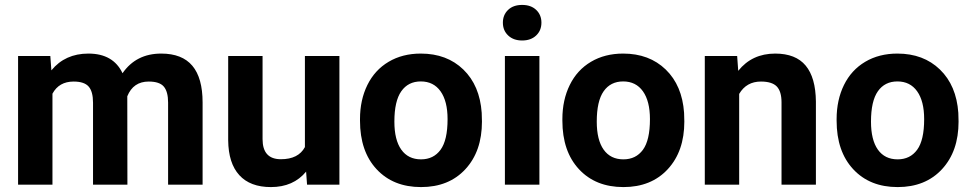

<svg xmlns="http://www.w3.org/2000/svg" viewBox="-20 -758 3987 788"><path d="M186.5 -528.3 190.9 -469.2Q247.1 -538.1 342.8 -538.1Q444.8 -538.1 482.9 -457.5Q538.6 -538.1 641.6 -538.1Q727.5 -538.1 769.5 -488Q811.5 -438 811.5 -337.4V0H669.9V-336.9Q669.9 -381.8 652.3 -402.6Q634.8 -423.3 590.3 -423.3Q526.9 -423.3 502.4 -362.8L502.9 0H361.8V-336.4Q361.8 -382.3 343.8 -402.8Q325.7 -423.3 282.2 -423.3Q222.2 -423.3 195.3 -373.5V0H54.2V-528.3Z M1236.3 -53.7Q1184.1 9.8 1091.8 9.8Q1006.8 9.8 962.2 -39.1Q917.5 -87.9 916.5 -182.1V-528.3H1057.6V-187Q1057.6 -104.5 1132.8 -104.5Q1204.6 -104.5 1231.4 -154.3V-528.3H1373V0H1240.2Z M1457.5 -269Q1457.5 -347.7 1487.8 -409.2Q1518.1 -470.7 1575 -504.4Q1631.8 -538.1 1707 -538.1Q1814 -538.1 1881.6 -472.7Q1949.2 -407.2 1957 -294.9L1958 -258.8Q1958 -137.2 1890.1 -63.7Q1822.3 9.8 1708 9.8Q1593.8 9.8 1525.6 -63.5Q1457.5 -136.7 1457.5 -262.7ZM1598.6 -258.8Q1598.6 -183.6 1627 -143.8Q1655.3 -104 1708 -104Q1759.3 -104 1788.1 -143.3Q1816.9 -182.6 1816.9 -269Q1816.9 -342.8 1788.1 -383.3Q1759.3 -423.8 1707 -423.8Q1655.3 -423.8 1627 -383.5Q1598.6 -343.3 1598.6 -258.8Z M2193.8 0H2052.2V-528.3H2193.8ZM2043.9 -665Q2043.9 -696.8 2065.2 -717.3Q2086.4 -737.8 2123 -737.8Q2159.2 -737.8 2180.7 -717.3Q2202.1 -696.8 2202.1 -665Q2202.1 -632.8 2180.4 -612.3Q2158.7 -591.8 2123 -591.8Q2087.4 -591.8 2065.7 -612.3Q2043.9 -632.8 2043.9 -665Z M2288.1 -269Q2288.1 -347.7 2318.4 -409.2Q2348.6 -470.7 2405.5 -504.4Q2462.4 -538.1 2537.6 -538.1Q2644.5 -538.1 2712.2 -472.7Q2779.8 -407.2 2787.6 -294.9L2788.6 -258.8Q2788.6 -137.2 2720.7 -63.7Q2652.8 9.8 2538.6 9.8Q2424.3 9.8 2356.2 -63.5Q2288.1 -136.7 2288.1 -262.7ZM2429.2 -258.8Q2429.2 -183.6 2457.5 -143.8Q2485.8 -104 2538.6 -104Q2589.8 -104 2618.7 -143.3Q2647.5 -182.6 2647.5 -269Q2647.5 -342.8 2618.7 -383.3Q2589.8 -423.8 2537.6 -423.8Q2485.8 -423.8 2457.5 -383.5Q2429.2 -343.3 2429.2 -258.8Z M3005.4 -528.3 3009.8 -467.3Q3066.4 -538.1 3161.6 -538.1Q3245.6 -538.1 3286.6 -488.8Q3327.6 -439.5 3328.6 -341.3V0H3187.5V-337.9Q3187.5 -382.8 3168 -403.1Q3148.4 -423.3 3103 -423.3Q3043.5 -423.3 3013.7 -372.6V0H2872.6V-528.3Z M3413.6 -269Q3413.6 -347.7 3443.8 -409.2Q3474.1 -470.7 3531 -504.4Q3587.9 -538.1 3663.1 -538.1Q3770 -538.1 3837.6 -472.7Q3905.3 -407.2 3913.1 -294.9L3914.1 -258.8Q3914.1 -137.2 3846.2 -63.7Q3778.3 9.8 3664.1 9.8Q3549.8 9.8 3481.7 -63.5Q3413.6 -136.7 3413.6 -262.7ZM3554.7 -258.8Q3554.7 -183.6 3583 -143.8Q3611.3 -104 3664.1 -104Q3715.3 -104 3744.1 -143.3Q3772.9 -182.6 3772.9 -269Q3772.9 -342.8 3744.1 -383.3Q3715.3 -423.8 3663.1 -423.8Q3611.3 -423.8 3583 -383.5Q3554.7 -343.3 3554.7 -258.8Z"/></svg>

Font: Robotiche
Style: Bold
Weight: 700
Designer: Google
Version: Version 2.001150; 2014